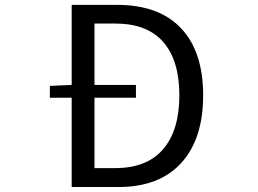

<svg xmlns="http://www.w3.org/2000/svg" viewBox="-20 -753 1040 773"><path d="M360.4 -76.2H444.3Q571.3 -76.2 636.7 -152.3Q702.1 -228.5 702.1 -369.1Q702.1 -509.8 637.2 -584Q572.3 -658.2 444.3 -658.2H360.4V-411.1H527.3V-359.4H360.4ZM268.6 -733.4H451.2Q620.1 -733.4 709 -639.2Q797.9 -544.9 797.9 -369.1Q797.9 -193.4 709.5 -96.7Q621.1 0 457 0H268.6V-359.4H180.7V-407.2L268.6 -411.1Z"/></svg>

Font: Gen Shin Gothic Monospace Regular
Style: Regular
Weight: 400
Designer: [Source Han Sans]
Ryoko NISHIZUKA  (kana & ideographs); Paul D. Hunt (Latin, Greek & Cyrillic); Wenlong ZHANG  (bopomofo
Version: Version 1.002.20150607